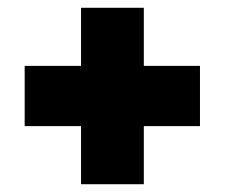

<svg xmlns="http://www.w3.org/2000/svg" viewBox="-20 -627 578 494"><path d="M188.5 -153V-302.5H43.5V-457.5H188.5V-607H350V-457.5H494.5V-302.5H350V-153Z"/></svg>

Font: Encode Sans SemiCondensed SemiCondensed Black
Style: Regular
Weight: 900
Width: 4
Designer: Multiple Designers
Foundry: Impallari Type
Version: Version 3.000; ttfautohint (v1.8.3) -l 8 -r 50 -G 200 -x 14 